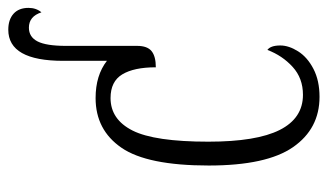

<svg xmlns="http://www.w3.org/2000/svg" viewBox="-188 -612 810 475"><g transform="rotate(-90 217.5 -375.0)"><path d="M45 -264Q45 -416 89 -480Q133 -544 212 -544Q268 -544 304 -516V-624Q304 -760 381 -760Q406 -760 420.5 -747Q435 -734 435 -710Q435 -691 424 -678Q414 -709 386 -709Q363 -709 352 -687.5Q341 -666 341 -617V-441Q341 -416 328 -405.5Q315 -395 288 -395Q288 -449 270.5 -478Q253 -507 212 -507Q159 -507 131.5 -452.5Q104 -398 104 -265Q104 -146 133 -88.5Q162 -31 220 -31Q261 -31 289 -56.5Q317 -82 331 -119Q342 -111 342 -87Q342 -66 327.5 -43Q313 -20 284 -5Q255 10 215 10Q136 10 90.5 -55.5Q45 -121 45 -264Z"/></g></svg>

Font: Noto Serif CondLight
Style: Regular
Weight: 300
Width: 3
Designer: Monotype Design Team
Foundry: Monotype Imaging Inc.
Version: Version 1.001